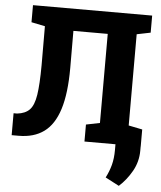

<svg xmlns="http://www.w3.org/2000/svg" viewBox="-61 -763 869 1039"><g transform="rotate(5 373.5 -244.0)"><path d="M22 0V-119.1H41Q85.4 -124 108.9 -148.4Q132.3 -172.9 141.1 -230Q149.9 -287.1 150.4 -390.6L149.9 -603L75.7 -618.2V-710.9H723.1V-618.2L648.4 -603V-107.4L723.1 -92.3V0H417.5V-92.3L492.2 -107.4V-591.3H305.7L306.2 -390.6Q306.2 -251 278.8 -165Q251.5 -79.1 197 -39.6Q142.6 0 60.1 0ZM623.5 222.7 548.8 183.6Q566.4 149.9 576.2 113.5Q585.9 77.1 585.9 31.2V-85H723.1L722.7 22.5Q722.7 83 693.4 134.8Q664.1 186.5 623.5 222.7Z"/></g></svg>

Font: Roboto Slab ExtraBold
Style: Regular
Weight: 800
Designer: Google
Version: Version 2.001; ttfautohint (v1.8.3)